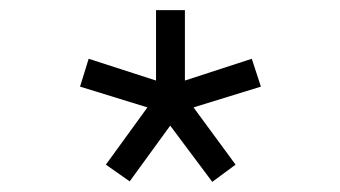

<svg xmlns="http://www.w3.org/2000/svg" viewBox="-20 -687 672 379"><path d="M236 -329 189 -362 271 -475 138 -516 155 -571 288 -528V-667H345V-528L477 -571L495 -516L362 -475L445 -362L399 -328L316 -439Z"/></svg>

Font: Atkinson Hyperlegible Mono ExtraLight
Style: Regular
Weight: 400
Monospace: yes
Version: Version 2.001